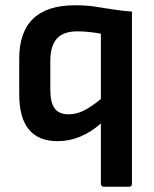

<svg xmlns="http://www.w3.org/2000/svg" viewBox="-20 -524 585 729"><path d="M375 185Q363 185 363 173V-55Q286 12 199 12Q53 12 53 -166V-301Q53 -504 265 -504Q306 -504 340 -499Q374 -494 407.5 -488.5Q441 -483 481 -480V173Q481 185 470 185ZM171 -185Q171 -135 187.5 -112.5Q204 -90 240 -90Q269 -90 297 -103.5Q325 -117 363 -148V-396Q342 -400 318.5 -402.5Q295 -405 274 -405Q221 -405 196 -377.5Q171 -350 171 -291Z"/></svg>

Font: Sofia Sans
Style: Bold
Weight: 700
Designer: Botio Nikoltchev, Ani Petrova
Foundry: lettersoup
Version: Version 4.100; ttfautohint (v1.8.4.7-5d5b)